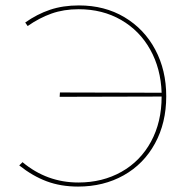

<svg xmlns="http://www.w3.org/2000/svg" viewBox="-20 -683 695 708"><path d="M593 -328Q593 -230 551.5 -154Q510 -78 436 -36.5Q362 5 268 5Q204 5 152 -14.5Q100 -34 51 -73L63 -85Q153 -10 269 -10Q358 -10 428 -49.5Q498 -89 537 -161Q576 -233 576 -327L200 -326L201 -342L576 -341Q573 -430 534 -500Q495 -570 426.5 -609.5Q358 -649 270 -649Q215 -649 170 -633Q125 -617 82 -587L73 -600Q117 -631 164.5 -647Q212 -663 271 -663Q366 -663 439 -619.5Q512 -576 552.5 -500Q593 -424 593 -328Z"/></svg>

Font: Ysabeau Infant Thin
Style: Regular
Weight: 200
Designer: Christian Thalmann (Catharsis Fonts)
Version: Version 0.003